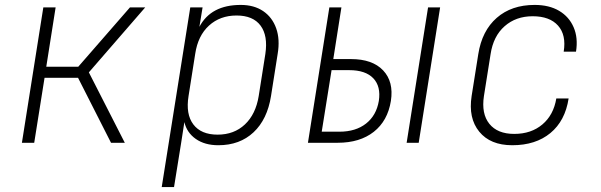

<svg xmlns="http://www.w3.org/2000/svg" viewBox="-20 -580 2440 780"><path d="M69 0 156 -550H206L168 -309H298L508 -550H570L341 -286L487 0H431L297 -264H161L119 0Z M637 180 753 -550H803L790 -471Q837 -560 958 -560Q1012 -560 1049 -535Q1086 -510 1102 -465Q1118 -420 1108 -361L1081 -190Q1066 -95 1010 -42.5Q954 10 867 10Q812 10 775.5 -15.5Q739 -41 729 -84L716 0L687 180ZM864 -33Q931 -33 975 -74.5Q1019 -116 1031 -190L1058 -361Q1069 -435 1038.5 -476Q1008 -517 941 -517Q874 -517 829 -476Q784 -435 773 -361L746 -190Q734 -116 765.5 -74.5Q797 -33 864 -33Z M1231 0 1318 -550H1367L1334 -340H1406Q1493 -340 1536.5 -294Q1580 -248 1568 -170Q1555 -89 1498.5 -44.5Q1442 0 1352 0ZM1632 0 1719 -550H1768L1681 0ZM1287 -45H1359Q1425 -45 1467 -78Q1509 -111 1519 -170Q1528 -229 1496.5 -262Q1465 -295 1399 -295H1327Z M2061 10Q1972 10 1927 -45Q1882 -100 1896 -190L1923 -360Q1938 -455 1998 -507.5Q2058 -560 2152 -560Q2211 -560 2251.5 -536Q2292 -512 2310.5 -469Q2329 -426 2320 -370H2270Q2281 -438 2247 -476Q2213 -514 2144 -514Q2076 -514 2030 -473.5Q1984 -433 1973 -360L1946 -190Q1935 -118 1968 -77Q2001 -36 2069 -36Q2138 -36 2183.5 -74.5Q2229 -113 2240 -180H2290Q2276 -89 2216 -39.5Q2156 10 2061 10Z"/></svg>

Font: JetBrains Mono NL Thin
Style: Italic
Weight: 100
Italic angle: -9°
Monospace: yes
Designer: Philipp Nurullin, Konstantin Bulenkov
Foundry: JetBrains
Version: Version 2.305; ttfautohint (v1.8.4.7-5d5b)